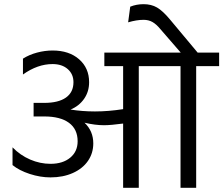

<svg xmlns="http://www.w3.org/2000/svg" viewBox="-20 -900 1070 920"><path d="M40 -109V-194Q77 -156 124.5 -135.5Q172 -115 222 -115Q281 -115 316.5 -144.5Q352 -174 352 -223Q352 -281 310.5 -311.5Q269 -342 192 -342H141V-407H192Q260 -407 296 -432.5Q332 -458 332 -506Q332 -545 304.5 -569Q277 -593 232 -593Q160 -593 90 -543V-619Q120 -638 157.5 -648Q195 -658 232 -658Q311 -658 359 -616Q407 -574 407 -506Q407 -461 383 -426.5Q359 -392 318 -375Q375 -366 435 -366Q499 -366 570 -377V-583H480V-648H846L748 -761Q729 -784 710.5 -794.5Q692 -805 668 -805Q635 -805 594 -793L604 -868Q634 -880 668 -880Q705 -880 732.5 -864Q760 -848 795 -806L927 -648H1030V-583H920V0H845V-583H645V0H570V-308Q511 -300 478 -300Q436 -300 385 -312Q427 -272 427 -213Q427 -166 401.5 -129Q376 -92 329 -71Q282 -50 222 -50Q173 -50 122.5 -66.5Q72 -83 40 -109Z"/></svg>

Font: Madhuban Light
Style: Regular
Weight: 300
Designer: jaikishan Patel
Foundry: MagicType
Version: Version 1.000